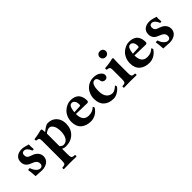

<svg xmlns="http://www.w3.org/2000/svg" viewBox="125 -1688 2952 2952"><g transform="rotate(-45 1601.5 -212.0)"><path d="M58.1 -146Q80.1 -151.4 98.1 -147.9Q113.8 -94.2 145.8 -61.5Q177.7 -28.8 211.9 -28.8Q234.4 -28.8 247.8 -43Q261.2 -57.1 261.2 -81.1Q261.2 -119.6 239 -142.1Q216.8 -164.6 155.8 -187Q63 -221.2 63 -314Q63 -374.5 104.2 -409.2Q145.5 -443.8 217.8 -443.8Q250 -443.8 291.7 -430.9Q333.5 -418 344.2 -416Q340.8 -377.9 347.2 -314Q336.9 -304.7 317.9 -309.1Q279.8 -401.9 223.1 -401.9Q202.1 -401.9 189 -388.9Q175.8 -376 175.8 -355Q175.8 -315.9 192.4 -298.3Q209 -280.8 261.2 -264.2Q316.4 -246.1 346.7 -210Q377 -173.8 377 -126Q377 -91.8 362.3 -65.2Q347.7 -38.6 323.5 -22.7Q299.3 -6.8 270 1.5Q240.7 9.8 209 9.8Q191.4 9.8 138.4 5.9Q85.4 2 73.2 2Q70.3 -72.3 58.1 -146Z M658.7 -337.9V-320.8V-65.9Q689 -32.2 719.7 -32.2Q751 -32.2 774.4 -47.9Q797.9 -63.5 811 -89.8Q824.2 -116.2 830.6 -146.5Q836.9 -176.8 836.9 -210Q836.9 -291.5 809.8 -334.2Q782.7 -377 747.6 -377Q729 -377 704.1 -366.7Q679.2 -356.4 658.7 -337.9ZM456.5 233.9Q452.1 229.5 452.1 217Q452.1 204.6 456.5 200.2Q477.5 199.2 487.8 197.5Q498 195.8 507.8 191.2Q517.6 186.5 521.2 176.3Q524.9 166 526.9 150.9Q528.8 135.7 528.8 109.9V-309.1Q528.8 -351.6 517.3 -363.3Q505.9 -375 463.9 -378.9Q462.4 -383.8 461.4 -395Q460.4 -406.2 461.9 -411.1Q543 -421.4 627.9 -443.8Q647.9 -443.8 650.9 -426.8Q654.8 -391.1 655.8 -377H661.6Q689.9 -402.8 724.6 -423.3Q759.3 -443.8 779.8 -443.8Q870.1 -443.8 923.3 -386.5Q976.6 -329.1 976.6 -236.8Q976.6 -126 907.7 -58.1Q838.9 9.8 725.6 9.8Q691.4 9.8 658.7 -6.8V109.9Q658.7 135.7 660.6 150.9Q662.6 166 666.3 176.3Q669.9 186.5 679.7 191.2Q689.5 195.8 699.7 197.5Q710 199.2 731 200.2Q735.4 204.6 735.4 217Q735.4 229.5 731 233.9Q708.5 233.4 662.4 232.9Q616.2 232.4 593.8 231.9Q540.5 231.9 456.5 233.9Z M1189 -271 1314 -276.9Q1321.3 -277.3 1325.2 -284.2Q1329.1 -291 1329.1 -297.9Q1329.1 -352.5 1309.1 -377.2Q1289.1 -401.9 1263.2 -401.9Q1242.2 -401.9 1229 -391.6Q1215.8 -381.3 1205.3 -352.3Q1194.8 -323.2 1189 -271ZM1445.3 -128.9Q1452.1 -128.9 1456.1 -119.1Q1460 -109.4 1460 -98.1Q1423.3 -44.4 1374.8 -17.3Q1326.2 9.8 1272.9 9.8Q1171.9 9.8 1111.6 -43.7Q1051.3 -97.2 1051.3 -198.2Q1051.3 -253.4 1071.5 -300.8Q1091.8 -348.1 1124.5 -378.7Q1157.2 -409.2 1196.8 -426.5Q1236.3 -443.8 1276.4 -443.8Q1318.8 -443.8 1351.3 -432.6Q1383.8 -421.4 1403.3 -403.8Q1422.9 -386.2 1435.1 -361.1Q1447.3 -335.9 1451.7 -311.8Q1456.1 -287.6 1456.1 -259.8Q1456.1 -246.6 1449.7 -237.5Q1443.4 -228.5 1427.2 -229L1187 -234.9Q1187 -76.2 1312 -76.2Q1394 -76.2 1445.3 -128.9Z M1931.6 -86.9Q1902.8 -44.9 1856 -17.6Q1809.1 9.8 1764.6 9.8Q1664.1 9.8 1605.5 -45.2Q1546.9 -100.1 1546.9 -201.2Q1546.9 -255.4 1564.9 -301.3Q1583 -347.2 1613.5 -378.2Q1644 -409.2 1684.1 -426.5Q1724.1 -443.8 1768.6 -443.8Q1844.2 -443.8 1887.9 -410.9Q1931.6 -377.9 1931.6 -339.8Q1931.6 -316.4 1916.3 -300.3Q1900.9 -284.2 1877 -284.2Q1852.5 -284.2 1834.7 -297.6Q1816.9 -311 1814.9 -331.1Q1812.5 -359.4 1798.8 -380.6Q1785.2 -401.9 1759.8 -401.9Q1681.6 -401.9 1681.6 -235.8Q1681.6 -149.9 1719 -106Q1756.3 -62 1815.9 -62Q1858.4 -62 1918.9 -118.2Q1931.6 -118.2 1931.6 -86.9Z M2197.3 -321.8V-122.1Q2197.3 -100.6 2198.2 -86.9Q2199.2 -73.2 2202.9 -62.7Q2206.5 -52.2 2210.4 -47.1Q2214.4 -42 2223.9 -38.6Q2233.4 -35.2 2242.7 -34.2Q2252 -33.2 2269.5 -32.2Q2273.9 -27.8 2273.9 -15.1Q2273.9 -2.4 2269.5 2Q2247.1 1.5 2200.9 1Q2154.8 0.5 2132.3 0Q2079.1 0 1995.1 2Q1990.7 -2.4 1990.7 -15.1Q1990.7 -27.8 1995.1 -32.2Q2012.7 -33.2 2022 -34.2Q2031.2 -35.2 2040.8 -38.6Q2050.3 -42 2054.2 -47.1Q2058.1 -52.2 2061.8 -62.7Q2065.4 -73.2 2066.4 -86.9Q2067.4 -100.6 2067.4 -122.1V-321.8Q2067.4 -354.5 2054.4 -366.2Q2041.5 -377.9 2002.4 -381.8Q2001 -386.7 2000 -398.9Q1999 -411.1 2000.5 -416Q2048.8 -418.5 2102.5 -426.8Q2156.2 -435.1 2178.2 -443.8Q2201.2 -443.8 2201.2 -426.8Q2197.3 -392.1 2197.3 -321.8ZM2062.5 -594.2Q2062.5 -620.1 2080.3 -639.2Q2098.1 -658.2 2129.4 -658.2Q2161.1 -658.2 2179.2 -639.2Q2197.3 -620.1 2197.3 -594.2Q2197.3 -568.8 2179.2 -549.3Q2161.1 -529.8 2129.4 -529.8Q2098.6 -529.8 2080.6 -549.3Q2062.5 -568.8 2062.5 -594.2Z M2461.9 -271 2586.9 -276.9Q2594.2 -277.3 2598.1 -284.2Q2602.1 -291 2602.1 -297.9Q2602.1 -352.5 2582 -377.2Q2562 -401.9 2536.1 -401.9Q2515.1 -401.9 2502 -391.6Q2488.8 -381.3 2478.3 -352.3Q2467.8 -323.2 2461.9 -271ZM2718.3 -128.9Q2725.1 -128.9 2729 -119.1Q2732.9 -109.4 2732.9 -98.1Q2696.3 -44.4 2647.7 -17.3Q2599.1 9.8 2545.9 9.8Q2444.8 9.8 2384.5 -43.7Q2324.2 -97.2 2324.2 -198.2Q2324.2 -253.4 2344.5 -300.8Q2364.7 -348.1 2397.5 -378.7Q2430.2 -409.2 2469.7 -426.5Q2509.3 -443.8 2549.3 -443.8Q2591.8 -443.8 2624.3 -432.6Q2656.7 -421.4 2676.3 -403.8Q2695.8 -386.2 2708 -361.1Q2720.2 -335.9 2724.6 -311.8Q2729 -287.6 2729 -259.8Q2729 -246.6 2722.7 -237.5Q2716.3 -228.5 2700.2 -229L2460 -234.9Q2460 -76.2 2585 -76.2Q2667 -76.2 2718.3 -128.9Z M2834 -146Q2856 -151.4 2874 -147.9Q2889.6 -94.2 2921.6 -61.5Q2953.6 -28.8 2987.8 -28.8Q3010.3 -28.8 3023.7 -43Q3037.1 -57.1 3037.1 -81.1Q3037.1 -119.6 3014.9 -142.1Q2992.7 -164.6 2931.6 -187Q2838.9 -221.2 2838.9 -314Q2838.9 -374.5 2880.1 -409.2Q2921.4 -443.8 2993.7 -443.8Q3025.9 -443.8 3067.6 -430.9Q3109.4 -418 3120.1 -416Q3116.7 -377.9 3123 -314Q3112.8 -304.7 3093.8 -309.1Q3055.7 -401.9 2999 -401.9Q2978 -401.9 2964.8 -388.9Q2951.7 -376 2951.7 -355Q2951.7 -315.9 2968.3 -298.3Q2984.9 -280.8 3037.1 -264.2Q3092.3 -246.1 3122.6 -210Q3152.8 -173.8 3152.8 -126Q3152.8 -91.8 3138.2 -65.2Q3123.5 -38.6 3099.4 -22.7Q3075.2 -6.8 3045.9 1.5Q3016.6 9.8 2984.9 9.8Q2967.3 9.8 2914.3 5.9Q2861.3 2 2849.1 2Q2846.2 -72.3 2834 -146Z"/></g></svg>

Font: Common Serif
Style: Bold
Weight: 700
Designer: Philipp H. Poll, Khaled Hosny
Foundry: Stefan Peev, Context Ltd.
Version: Version 1.026